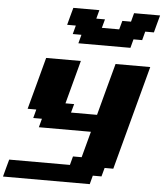

<svg xmlns="http://www.w3.org/2000/svg" viewBox="-74 -1314 1170 1378"><g transform="rotate(5 511.0 -625.0)"><path d="M0 0H625L641.6 -62.5H704.1L721.2 -125H783.7L984.4 -875H734.4Q717.3 -812.5 683.8 -687.5Q650.4 -562.5 633.8 -500H446.3L463.4 -562.5H400.9L484.4 -875H234.4Q217.8 -812.5 184.3 -687.5Q150.9 -562.5 133.8 -500H196.3L179.7 -437.5H242.2L225.6 -375H600.6L550.3 -187.5H487.8L471.2 -125H33.7Q27.8 -104 16.6 -62.5Q5.4 -21 0 0ZM455.6 -1000H830.6L847.2 -1062.5H909.7L926.3 -1125H988.8Q994.1 -1146 1005.4 -1187.5Q1016.6 -1229 1022.5 -1250H835L818.4 -1187.5H755.9L738.8 -1125H613.8L630.9 -1187.5H568.4L585 -1250H397.5Q391.6 -1229 380.4 -1187.5Q369.1 -1146 363.8 -1125H426.3L409.7 -1062.5H472.2Z"/></g></svg>

Font: Faithful 32x
Style: BoldOblique
Weight: 400
Foundry: Faithful Resource Pack
Version: Version 1.0; January 27, 2023